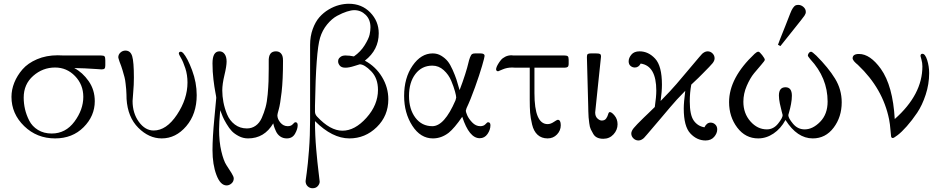

<svg xmlns="http://www.w3.org/2000/svg" viewBox="-20 -725 5003 1021"><path d="M41 -210Q41 -248 56 -285.5Q71 -323 99.5 -356Q128 -389 177 -410Q226 -431 287 -431Q292 -431 302 -430.5Q312 -430 318 -430H517Q532 -430 536 -425Q540 -420 540 -404V-378Q540 -365 536 -360.5Q532 -356 520 -356Q518 -356 491 -358Q464 -360 430.5 -361.5Q397 -363 380 -363H375Q419 -340 451.5 -293.5Q484 -247 484 -187Q484 -108 424.5 -48.5Q365 11 273 11Q176 11 108.5 -54.5Q41 -120 41 -210ZM106 -206Q106 -175 113 -144.5Q120 -114 135.5 -83.5Q151 -53 182 -34Q213 -15 255 -15Q329 -15 376 -78.5Q423 -142 423 -210Q423 -275 379 -320.5Q335 -366 273 -366Q207 -366 156.5 -321.5Q106 -277 106 -206Z M609 -420Q609 -435 620.5 -445.5Q632 -456 647 -456Q674 -456 683 -426Q692 -396 692 -312Q692 -274 688.5 -235.5Q685 -197 685 -188Q685 -123 718.5 -77Q752 -31 797 -31Q865 -31 921 -115Q977 -199 977 -286Q977 -327 965.5 -362Q954 -397 942.5 -416.5Q931 -436 931 -440Q931 -450 941 -450Q947 -450 954 -443Q977 -417 1001.5 -351.5Q1026 -286 1026 -219Q1026 -119 970.5 -54Q915 11 840 11Q772 11 715.5 -45.5Q659 -102 653 -199Q653 -202 652.5 -222Q652 -242 651 -250.5Q650 -259 648 -279.5Q646 -300 642 -315Q638 -330 631.5 -352Q625 -374 616 -396Q609 -417 609 -420Z M1110 73Q1110 7 1120 -97Q1130 -201 1130 -205Q1130 -210 1125 -235.5Q1120 -261 1115 -302.5Q1110 -344 1110 -388Q1110 -452 1147 -452Q1164 -452 1174.5 -437.5Q1185 -423 1185 -398Q1185 -373 1173.5 -325.5Q1162 -278 1162 -244Q1162 -214 1168 -182Q1174 -150 1187.5 -117Q1201 -84 1228.5 -63Q1256 -42 1293 -42Q1319 -42 1339.5 -56.5Q1360 -71 1372 -98Q1384 -125 1392 -154Q1400 -183 1403.5 -223.5Q1407 -264 1408 -293Q1409 -322 1409 -360V-398Q1407 -452 1447 -452Q1473 -452 1482 -427Q1485 -418 1485 -402Q1485 -300 1477.5 -235Q1470 -170 1462.5 -144Q1455 -118 1455 -112Q1455 -92 1471 -73Q1487 -54 1510 -54Q1528 -54 1537 -64.5Q1546 -75 1551 -75Q1563 -75 1563 -59Q1563 -39 1549 -14Q1535 11 1505 11Q1485 11 1470 0.5Q1455 -10 1447 -28Q1439 -46 1437 -53.5Q1435 -61 1433 -69Q1386 11 1299 11Q1273 11 1250 -1Q1227 -13 1213 -27.5Q1199 -42 1184.5 -66.5Q1170 -91 1164.5 -104.5Q1159 -118 1151 -139Q1145 -71 1145 -37Q1145 29 1157 79.5Q1169 130 1184 153Q1199 176 1211 195Q1223 214 1223 224Q1223 240 1211 250.5Q1199 261 1185 261Q1152 261 1131 205.5Q1110 150 1110 73Z M1605 238Q1605 236 1611 194Q1617 152 1623 74.5Q1629 -3 1629 -90V-486Q1629 -532 1643 -570.5Q1657 -609 1678.5 -633.5Q1700 -658 1728 -674.5Q1756 -691 1783 -698Q1810 -705 1835 -705Q1904 -705 1949 -658.5Q1994 -612 1994 -548Q1994 -460 1921 -403V-402Q1978 -371 2011.5 -315.5Q2045 -260 2045 -197Q2045 -109 1983.5 -49Q1922 11 1838 11Q1747 11 1655 -81Q1655 -7 1661.5 68Q1668 143 1674 189.5Q1680 236 1680 241Q1680 253 1670 264.5Q1660 276 1642 276Q1627 276 1616 265.5Q1605 255 1605 238ZM1655 -131Q1655 -117 1666 -105Q1736 -30 1801 -30Q1867 -30 1928.5 -98.5Q1990 -167 1990 -247Q1990 -309 1954 -346Q1918 -383 1893 -383Q1892 -383 1864 -374Q1836 -365 1817 -365Q1796 -365 1787 -376Q1778 -387 1778 -398Q1778 -404 1780 -410Q1782 -416 1791.5 -423Q1801 -430 1817 -430Q1839 -430 1862 -425Q1898 -450 1919.5 -485Q1941 -520 1945.5 -541Q1950 -562 1950 -580Q1950 -621 1924.5 -646Q1899 -671 1864 -671Q1848 -671 1824.5 -663.5Q1801 -656 1773 -641Q1745 -626 1719.5 -595Q1694 -564 1682 -524Q1660 -453 1655 -162Z M2129 -215Q2129 -311 2174 -376Q2219 -441 2281 -441Q2306 -441 2326.5 -428.5Q2347 -416 2360.5 -399.5Q2374 -383 2387 -353.5Q2400 -324 2407 -303Q2414 -282 2424 -246Q2441 -290 2453.5 -329.5Q2466 -369 2470 -387.5Q2474 -406 2479.5 -420Q2485 -434 2490.5 -437.5Q2496 -441 2507 -441H2535Q2557 -441 2557 -428Q2557 -421 2543.5 -374.5Q2530 -328 2506 -261Q2482 -194 2461 -150Q2457 -138 2457 -136Q2457 -130 2464.5 -112Q2472 -94 2491 -74Q2510 -54 2534 -54Q2552 -54 2561.5 -64.5Q2571 -75 2575 -75Q2588 -75 2588 -59Q2588 -35 2572.5 -12.5Q2557 10 2531 10Q2475 10 2438 -104Q2396 -43 2366 -19Q2327 11 2282 11Q2216 11 2172.5 -56.5Q2129 -124 2129 -215ZM2155 -215Q2155 -144 2189 -99Q2223 -54 2279 -54Q2343 -54 2402 -191Q2406 -203 2406 -206Q2406 -215 2399.5 -239Q2393 -263 2379.5 -295.5Q2366 -328 2339.5 -352Q2313 -376 2279 -376Q2223 -376 2189 -331.5Q2155 -287 2155 -215Z M2618 -358Q2618 -359 2620 -366Q2622 -373 2628.5 -384Q2635 -395 2643.5 -405.5Q2652 -416 2667 -423.5Q2682 -431 2700 -431Q2702 -431 2705 -430.5Q2708 -430 2709 -430H2981Q2994 -430 2999 -426Q3004 -422 3004 -407V-387Q3004 -373 2998.5 -369Q2993 -365 2981 -365H2822V-230Q2822 -65 2892 -65Q2908 -65 2925 -76.5Q2942 -88 2946 -88Q2962 -88 2962 -59Q2962 -31 2942 -10Q2922 11 2892 11Q2860 11 2839 -8Q2818 -27 2809.5 -63Q2801 -99 2799 -126.5Q2797 -154 2797 -195V-365H2721Q2718 -365 2712.5 -365.5Q2707 -366 2704 -366Q2676 -366 2653 -356Q2630 -346 2629 -346Q2618 -346 2618 -358Z M3101 -422Q3101 -434 3105.5 -437.5Q3110 -441 3122 -441H3149Q3165 -441 3170.5 -438Q3176 -435 3176 -424Q3176 -419 3160.5 -276.5Q3145 -134 3145 -127Q3145 -106 3157 -95Q3169 -84 3180 -84Q3196 -84 3203.5 -95Q3211 -106 3214 -117.5Q3217 -129 3223 -129Q3233 -129 3248.5 -110Q3264 -91 3264 -64Q3264 -34 3242.5 -10.5Q3221 13 3188 13Q3170 13 3156.5 7Q3143 1 3135 -12.5Q3127 -26 3121.5 -37.5Q3116 -49 3113.5 -70Q3111 -91 3110 -101Q3109 -111 3108.5 -133.5Q3108 -156 3108 -159Z M3323 -399Q3323 -417 3337.5 -434.5Q3352 -452 3381 -452Q3428 -452 3464 -413Q3500 -374 3500 -275Q3500 -239 3493 -188Q3521 -216 3542 -239Q3563 -262 3577.5 -278.5Q3592 -295 3627.5 -337.5Q3663 -380 3698 -421Q3709 -434 3713.5 -438.5Q3718 -443 3726 -447.5Q3734 -452 3743 -452Q3758 -452 3769 -441Q3780 -430 3780 -415Q3780 -402 3769 -388.5Q3758 -375 3717 -334Q3702 -319 3694 -311L3656 -275Q3648 -232 3648 -186Q3648 -114 3669 -84Q3690 -54 3726 -48Q3738 -73 3759 -73Q3773 -73 3783.5 -63Q3794 -53 3794 -37Q3794 -16 3777.5 3Q3761 22 3732 22Q3686 22 3651 -15.5Q3616 -53 3616 -148Q3616 -180 3624 -242Q3600 -218 3579.5 -195.5Q3559 -173 3544 -155Q3529 -137 3492 -93.5Q3455 -50 3420 -9Q3409 4 3404.5 8.5Q3400 13 3392 17.5Q3384 22 3375 22Q3360 22 3348.5 11Q3337 0 3337 -15Q3337 -28 3350 -44Q3363 -60 3403 -99Q3417 -112 3425 -120Q3456 -150 3462 -156Q3470 -210 3470 -243Q3470 -375 3387 -387Q3376 -366 3356 -366Q3343 -366 3333 -374.5Q3323 -383 3323 -399Z M3857 -182Q3857 -311 3993 -439Q4005 -450 4012 -450H4013Q4019 -450 4033 -432Q4047 -414 4047 -407Q4047 -402 4029 -381.5Q4011 -361 3990 -335.5Q3969 -310 3951 -268.5Q3933 -227 3933 -184Q3933 -122 3970.5 -79.5Q4008 -37 4058 -37Q4093 -37 4117.5 -67.5Q4142 -98 4142 -113Q4142 -114 4137 -132Q4132 -150 4127 -174.5Q4122 -199 4122 -217Q4122 -261 4157 -261Q4191 -261 4191 -216Q4191 -196 4186.5 -172Q4182 -148 4177 -131.5Q4172 -115 4172 -113Q4172 -97 4197 -67Q4222 -37 4259 -37Q4302 -37 4341.5 -77.5Q4381 -118 4381 -185Q4381 -311 4289 -410Q4275 -426 4276 -431Q4277 -438 4282 -444Q4287 -450 4293 -450Q4299 -450 4321 -429Q4385 -365 4420.5 -307Q4456 -249 4456 -181Q4456 -103 4413 -46Q4370 11 4302 11Q4219 11 4157 -87Q4132 -41 4093.5 -15Q4055 11 4012 11Q3944 11 3900.5 -46.5Q3857 -104 3857 -182ZM4117 -487Q4119 -492 4121 -497.5Q4123 -503 4127.5 -515Q4132 -527 4138 -541.5Q4144 -556 4156 -586.5Q4168 -617 4182 -653Q4196 -690 4212 -697Q4218 -699 4225 -699Q4240 -699 4252.5 -688Q4265 -677 4265 -662V-661Q4265 -652 4257.5 -641Q4250 -630 4197 -564Q4158 -515 4130 -480Z M4514 -415Q4514 -438 4548 -438Q4607 -438 4664 -359Q4728 -269 4738 -92Q4885 -222 4885 -372Q4885 -391 4880 -408Q4875 -425 4875 -427Q4875 -439 4885 -439Q4900 -439 4910.5 -405.5Q4921 -372 4921 -336Q4921 -278 4902.5 -221.5Q4884 -165 4857 -125Q4830 -85 4802 -53.5Q4774 -22 4753.5 -6.5Q4733 9 4728 9Q4720 9 4718.5 0Q4717 -9 4715 -36.5Q4713 -64 4708 -90Q4675 -254 4543 -379L4541 -381Q4538 -383 4535 -386Q4532 -389 4528 -392.5Q4524 -396 4521 -400Q4518 -404 4516 -408Q4514 -412 4514 -415Z"/></svg>

Font: CMU Serif
Style: Roman
Weight: 500
Version: Version 0.7.0